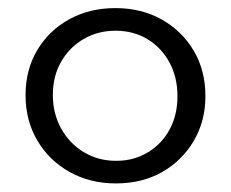

<svg xmlns="http://www.w3.org/2000/svg" viewBox="-20 -439 559 465"><path d="M260.8 5.2Q197.8 5.2 148.3 -22.7Q98.7 -50.5 70.3 -98.8Q41.9 -147.1 41.9 -208.6Q41.9 -270.1 70.3 -317.7Q98.7 -365.4 147.9 -392.4Q197.2 -419.4 259.6 -419.4Q322.4 -419.4 371.6 -391.8Q420.7 -364.2 449.1 -316.4Q477.5 -268.6 477.5 -206.1Q477.5 -145.6 449.1 -97.5Q420.7 -49.5 372.3 -22.1Q323.9 5.2 260.8 5.2ZM261.3 -49.5Q304.2 -49.5 337.9 -69.9Q371.7 -90.2 390.8 -125.4Q409.8 -160.6 409.8 -206Q409.8 -251.3 390.8 -287.1Q371.7 -322.9 337.7 -343.8Q303.7 -364.6 259.6 -364.6Q217.2 -364.6 182.7 -344.6Q148.2 -324.5 128.1 -289.6Q108 -254.7 108 -209Q108 -163.9 128.2 -127.6Q148.4 -91.4 183 -70.5Q217.7 -49.5 261.3 -49.5Z"/></svg>

Font: Ysabeau
Style: Bold
Weight: 700
Designer: Christian Thalmann (Catharsis Fonts)
Version: Version 2.000;gftools[0.9.27.dev2+g8671c4b]